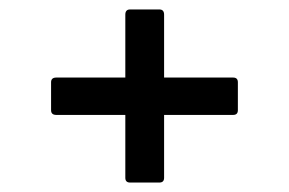

<svg xmlns="http://www.w3.org/2000/svg" viewBox="-20 -504 612 406"><path d="M255 -118Q245 -118 245 -128V-261H99Q88 -261 88 -271V-330Q88 -340 99 -340H245V-473Q245 -484 255 -484H317Q327 -484 327 -473V-340H473Q483 -340 483 -330V-271Q483 -261 473 -261H327V-128Q327 -118 317 -118Z"/></svg>

Font: Sofia Sans Semi Condensed SemiBold
Style: Regular
Weight: 600
Designer: Botio Nikoltchev, Ani Petrova
Foundry: lettersoup
Version: Version 4.100